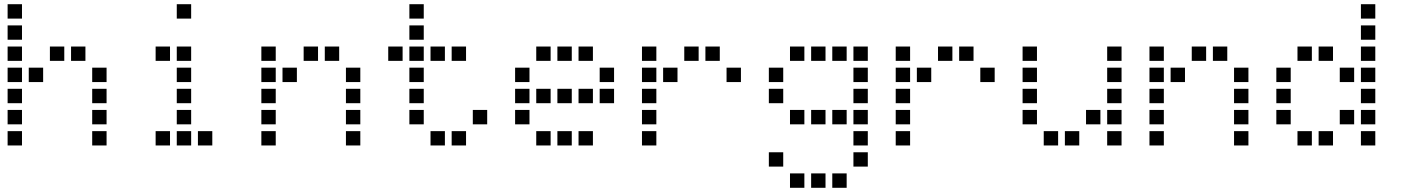

<svg xmlns="http://www.w3.org/2000/svg" viewBox="-20 -704 6640 908"><path d="M17 -684Q16 -684 16 -684Q16 -684 16 -683V-617Q16 -616 16 -616Q16 -616 17 -616H83Q84 -616 84 -616Q84 -616 84 -617V-683Q84 -684 84 -684Q84 -684 83 -684ZM17 -584Q16 -584 16 -584Q16 -584 16 -583V-517Q16 -516 16 -516Q16 -516 17 -516H83Q84 -516 84 -516Q84 -516 84 -517V-583Q84 -584 84 -584Q84 -584 83 -584ZM17 -484Q16 -484 16 -484Q16 -484 16 -483V-417Q16 -416 16 -416Q16 -416 17 -416H83Q84 -416 84 -416Q84 -416 84 -417V-483Q84 -484 84 -484Q84 -484 83 -484ZM217 -484Q216 -484 216 -484Q216 -484 216 -483V-417Q216 -416 216 -416Q216 -416 217 -416H283Q284 -416 284 -416Q284 -416 284 -417V-483Q284 -484 284 -484Q284 -484 283 -484ZM317 -484Q316 -484 316 -484Q316 -484 316 -483V-417Q316 -416 316 -416Q316 -416 317 -416H383Q384 -416 384 -416Q384 -416 384 -417V-483Q384 -484 384 -484Q384 -484 383 -484ZM17 -384Q16 -384 16 -384Q16 -384 16 -383V-317Q16 -316 16 -316Q16 -316 17 -316H83Q84 -316 84 -316Q84 -316 84 -317V-383Q84 -384 84 -384Q84 -384 83 -384ZM117 -384Q116 -384 116 -384Q116 -384 116 -383V-317Q116 -316 116 -316Q116 -316 117 -316H183Q184 -316 184 -316Q184 -316 184 -317V-383Q184 -384 184 -384Q184 -384 183 -384ZM417 -384Q416 -384 416 -384Q416 -384 416 -383V-317Q416 -316 416 -316Q416 -316 417 -316H483Q484 -316 484 -316Q484 -316 484 -317V-383Q484 -384 484 -384Q484 -384 483 -384ZM17 -284Q16 -284 16 -284Q16 -284 16 -283V-217Q16 -216 16 -216Q16 -216 17 -216H83Q84 -216 84 -216Q84 -216 84 -217V-283Q84 -284 84 -284Q84 -284 83 -284ZM417 -284Q416 -284 416 -284Q416 -284 416 -283V-217Q416 -216 416 -216Q416 -216 417 -216H483Q484 -216 484 -216Q484 -216 484 -217V-283Q484 -284 484 -284Q484 -284 483 -284ZM17 -184Q16 -184 16 -184Q16 -184 16 -183V-117Q16 -116 16 -116Q16 -116 17 -116H83Q84 -116 84 -116Q84 -116 84 -117V-183Q84 -184 84 -184Q84 -184 83 -184ZM417 -184Q416 -184 416 -184Q416 -184 416 -183V-117Q416 -116 416 -116Q416 -116 417 -116H483Q484 -116 484 -116Q484 -116 484 -117V-183Q484 -184 484 -184Q484 -184 483 -184ZM17 -84Q16 -84 16 -84Q16 -84 16 -83V-17Q16 -16 16 -16Q16 -16 17 -16H83Q84 -16 84 -16Q84 -16 84 -17V-83Q84 -84 84 -84Q84 -84 83 -84ZM417 -84Q416 -84 416 -84Q416 -84 416 -83V-17Q416 -16 416 -16Q416 -16 417 -16H483Q484 -16 484 -16Q484 -16 484 -17V-83Q484 -84 484 -84Q484 -84 483 -84Z M817 -684Q816 -684 816 -684Q816 -684 816 -683V-617Q816 -616 816 -616Q816 -616 817 -616H883Q884 -616 884 -616Q884 -616 884 -617V-683Q884 -684 884 -684Q884 -684 883 -684ZM717 -484Q716 -484 716 -484Q716 -484 716 -483V-417Q716 -416 716 -416Q716 -416 717 -416H783Q784 -416 784 -416Q784 -416 784 -417V-483Q784 -484 784 -484Q784 -484 783 -484ZM817 -484Q816 -484 816 -484Q816 -484 816 -483V-417Q816 -416 816 -416Q816 -416 817 -416H883Q884 -416 884 -416Q884 -416 884 -417V-483Q884 -484 884 -484Q884 -484 883 -484ZM817 -384Q816 -384 816 -384Q816 -384 816 -383V-317Q816 -316 816 -316Q816 -316 817 -316H883Q884 -316 884 -316Q884 -316 884 -317V-383Q884 -384 884 -384Q884 -384 883 -384ZM817 -284Q816 -284 816 -284Q816 -284 816 -283V-217Q816 -216 816 -216Q816 -216 817 -216H883Q884 -216 884 -216Q884 -216 884 -217V-283Q884 -284 884 -284Q884 -284 883 -284ZM817 -184Q816 -184 816 -184Q816 -184 816 -183V-117Q816 -116 816 -116Q816 -116 817 -116H883Q884 -116 884 -116Q884 -116 884 -117V-183Q884 -184 884 -184Q884 -184 883 -184ZM717 -84Q716 -84 716 -84Q716 -84 716 -83V-17Q716 -16 716 -16Q716 -16 717 -16H783Q784 -16 784 -16Q784 -16 784 -17V-83Q784 -84 784 -84Q784 -84 783 -84ZM817 -84Q816 -84 816 -84Q816 -84 816 -83V-17Q816 -16 816 -16Q816 -16 817 -16H883Q884 -16 884 -16Q884 -16 884 -17V-83Q884 -84 884 -84Q884 -84 883 -84ZM917 -84Q916 -84 916 -84Q916 -84 916 -83V-17Q916 -16 916 -16Q916 -16 917 -16H983Q984 -16 984 -16Q984 -16 984 -17V-83Q984 -84 984 -84Q984 -84 983 -84Z M1217 -484Q1216 -484 1216 -484Q1216 -484 1216 -483V-417Q1216 -416 1216 -416Q1216 -416 1217 -416H1283Q1284 -416 1284 -416Q1284 -416 1284 -417V-483Q1284 -484 1284 -484Q1284 -484 1283 -484ZM1417 -484Q1416 -484 1416 -484Q1416 -484 1416 -483V-417Q1416 -416 1416 -416Q1416 -416 1417 -416H1483Q1484 -416 1484 -416Q1484 -416 1484 -417V-483Q1484 -484 1484 -484Q1484 -484 1483 -484ZM1517 -484Q1516 -484 1516 -484Q1516 -484 1516 -483V-417Q1516 -416 1516 -416Q1516 -416 1517 -416H1583Q1584 -416 1584 -416Q1584 -416 1584 -417V-483Q1584 -484 1584 -484Q1584 -484 1583 -484ZM1217 -384Q1216 -384 1216 -384Q1216 -384 1216 -383V-317Q1216 -316 1216 -316Q1216 -316 1217 -316H1283Q1284 -316 1284 -316Q1284 -316 1284 -317V-383Q1284 -384 1284 -384Q1284 -384 1283 -384ZM1317 -384Q1316 -384 1316 -384Q1316 -384 1316 -383V-317Q1316 -316 1316 -316Q1316 -316 1317 -316H1383Q1384 -316 1384 -316Q1384 -316 1384 -317V-383Q1384 -384 1384 -384Q1384 -384 1383 -384ZM1617 -384Q1616 -384 1616 -384Q1616 -384 1616 -383V-317Q1616 -316 1616 -316Q1616 -316 1617 -316H1683Q1684 -316 1684 -316Q1684 -316 1684 -317V-383Q1684 -384 1684 -384Q1684 -384 1683 -384ZM1217 -284Q1216 -284 1216 -284Q1216 -284 1216 -283V-217Q1216 -216 1216 -216Q1216 -216 1217 -216H1283Q1284 -216 1284 -216Q1284 -216 1284 -217V-283Q1284 -284 1284 -284Q1284 -284 1283 -284ZM1617 -284Q1616 -284 1616 -284Q1616 -284 1616 -283V-217Q1616 -216 1616 -216Q1616 -216 1617 -216H1683Q1684 -216 1684 -216Q1684 -216 1684 -217V-283Q1684 -284 1684 -284Q1684 -284 1683 -284ZM1217 -184Q1216 -184 1216 -184Q1216 -184 1216 -183V-117Q1216 -116 1216 -116Q1216 -116 1217 -116H1283Q1284 -116 1284 -116Q1284 -116 1284 -117V-183Q1284 -184 1284 -184Q1284 -184 1283 -184ZM1617 -184Q1616 -184 1616 -184Q1616 -184 1616 -183V-117Q1616 -116 1616 -116Q1616 -116 1617 -116H1683Q1684 -116 1684 -116Q1684 -116 1684 -117V-183Q1684 -184 1684 -184Q1684 -184 1683 -184ZM1217 -84Q1216 -84 1216 -84Q1216 -84 1216 -83V-17Q1216 -16 1216 -16Q1216 -16 1217 -16H1283Q1284 -16 1284 -16Q1284 -16 1284 -17V-83Q1284 -84 1284 -84Q1284 -84 1283 -84ZM1617 -84Q1616 -84 1616 -84Q1616 -84 1616 -83V-17Q1616 -16 1616 -16Q1616 -16 1617 -16H1683Q1684 -16 1684 -16Q1684 -16 1684 -17V-83Q1684 -84 1684 -84Q1684 -84 1683 -84Z M1917 -684Q1916 -684 1916 -684Q1916 -684 1916 -683V-617Q1916 -616 1916 -616Q1916 -616 1917 -616H1983Q1984 -616 1984 -616Q1984 -616 1984 -617V-683Q1984 -684 1984 -684Q1984 -684 1983 -684ZM1917 -584Q1916 -584 1916 -584Q1916 -584 1916 -583V-517Q1916 -516 1916 -516Q1916 -516 1917 -516H1983Q1984 -516 1984 -516Q1984 -516 1984 -517V-583Q1984 -584 1984 -584Q1984 -584 1983 -584ZM1817 -484Q1816 -484 1816 -484Q1816 -484 1816 -483V-417Q1816 -416 1816 -416Q1816 -416 1817 -416H1883Q1884 -416 1884 -416Q1884 -416 1884 -417V-483Q1884 -484 1884 -484Q1884 -484 1883 -484ZM1917 -484Q1916 -484 1916 -484Q1916 -484 1916 -483V-417Q1916 -416 1916 -416Q1916 -416 1917 -416H1983Q1984 -416 1984 -416Q1984 -416 1984 -417V-483Q1984 -484 1984 -484Q1984 -484 1983 -484ZM2017 -484Q2016 -484 2016 -484Q2016 -484 2016 -483V-417Q2016 -416 2016 -416Q2016 -416 2017 -416H2083Q2084 -416 2084 -416Q2084 -416 2084 -417V-483Q2084 -484 2084 -484Q2084 -484 2083 -484ZM2117 -484Q2116 -484 2116 -484Q2116 -484 2116 -483V-417Q2116 -416 2116 -416Q2116 -416 2117 -416H2183Q2184 -416 2184 -416Q2184 -416 2184 -417V-483Q2184 -484 2184 -484Q2184 -484 2183 -484ZM1917 -384Q1916 -384 1916 -384Q1916 -384 1916 -383V-317Q1916 -316 1916 -316Q1916 -316 1917 -316H1983Q1984 -316 1984 -316Q1984 -316 1984 -317V-383Q1984 -384 1984 -384Q1984 -384 1983 -384ZM1917 -284Q1916 -284 1916 -284Q1916 -284 1916 -283V-217Q1916 -216 1916 -216Q1916 -216 1917 -216H1983Q1984 -216 1984 -216Q1984 -216 1984 -217V-283Q1984 -284 1984 -284Q1984 -284 1983 -284ZM1917 -184Q1916 -184 1916 -184Q1916 -184 1916 -183V-117Q1916 -116 1916 -116Q1916 -116 1917 -116H1983Q1984 -116 1984 -116Q1984 -116 1984 -117V-183Q1984 -184 1984 -184Q1984 -184 1983 -184ZM2217 -184Q2216 -184 2216 -184Q2216 -184 2216 -183V-117Q2216 -116 2216 -116Q2216 -116 2217 -116H2283Q2284 -116 2284 -116Q2284 -116 2284 -117V-183Q2284 -184 2284 -184Q2284 -184 2283 -184ZM2017 -84Q2016 -84 2016 -84Q2016 -84 2016 -83V-17Q2016 -16 2016 -16Q2016 -16 2017 -16H2083Q2084 -16 2084 -16Q2084 -16 2084 -17V-83Q2084 -84 2084 -84Q2084 -84 2083 -84ZM2117 -84Q2116 -84 2116 -84Q2116 -84 2116 -83V-17Q2116 -16 2116 -16Q2116 -16 2117 -16H2183Q2184 -16 2184 -16Q2184 -16 2184 -17V-83Q2184 -84 2184 -84Q2184 -84 2183 -84Z M2517 -484Q2516 -484 2516 -484Q2516 -484 2516 -483V-417Q2516 -416 2516 -416Q2516 -416 2517 -416H2583Q2584 -416 2584 -416Q2584 -416 2584 -417V-483Q2584 -484 2584 -484Q2584 -484 2583 -484ZM2617 -484Q2616 -484 2616 -484Q2616 -484 2616 -483V-417Q2616 -416 2616 -416Q2616 -416 2617 -416H2683Q2684 -416 2684 -416Q2684 -416 2684 -417V-483Q2684 -484 2684 -484Q2684 -484 2683 -484ZM2717 -484Q2716 -484 2716 -484Q2716 -484 2716 -483V-417Q2716 -416 2716 -416Q2716 -416 2717 -416H2783Q2784 -416 2784 -416Q2784 -416 2784 -417V-483Q2784 -484 2784 -484Q2784 -484 2783 -484ZM2417 -384Q2416 -384 2416 -384Q2416 -384 2416 -383V-317Q2416 -316 2416 -316Q2416 -316 2417 -316H2483Q2484 -316 2484 -316Q2484 -316 2484 -317V-383Q2484 -384 2484 -384Q2484 -384 2483 -384ZM2817 -384Q2816 -384 2816 -384Q2816 -384 2816 -383V-317Q2816 -316 2816 -316Q2816 -316 2817 -316H2883Q2884 -316 2884 -316Q2884 -316 2884 -317V-383Q2884 -384 2884 -384Q2884 -384 2883 -384ZM2417 -284Q2416 -284 2416 -284Q2416 -284 2416 -283V-217Q2416 -216 2416 -216Q2416 -216 2417 -216H2483Q2484 -216 2484 -216Q2484 -216 2484 -217V-283Q2484 -284 2484 -284Q2484 -284 2483 -284ZM2517 -284Q2516 -284 2516 -284Q2516 -284 2516 -283V-217Q2516 -216 2516 -216Q2516 -216 2517 -216H2583Q2584 -216 2584 -216Q2584 -216 2584 -217V-283Q2584 -284 2584 -284Q2584 -284 2583 -284ZM2617 -284Q2616 -284 2616 -284Q2616 -284 2616 -283V-217Q2616 -216 2616 -216Q2616 -216 2617 -216H2683Q2684 -216 2684 -216Q2684 -216 2684 -217V-283Q2684 -284 2684 -284Q2684 -284 2683 -284ZM2717 -284Q2716 -284 2716 -284Q2716 -284 2716 -283V-217Q2716 -216 2716 -216Q2716 -216 2717 -216H2783Q2784 -216 2784 -216Q2784 -216 2784 -217V-283Q2784 -284 2784 -284Q2784 -284 2783 -284ZM2817 -284Q2816 -284 2816 -284Q2816 -284 2816 -283V-217Q2816 -216 2816 -216Q2816 -216 2817 -216H2883Q2884 -216 2884 -216Q2884 -216 2884 -217V-283Q2884 -284 2884 -284Q2884 -284 2883 -284ZM2417 -184Q2416 -184 2416 -184Q2416 -184 2416 -183V-117Q2416 -116 2416 -116Q2416 -116 2417 -116H2483Q2484 -116 2484 -116Q2484 -116 2484 -117V-183Q2484 -184 2484 -184Q2484 -184 2483 -184ZM2517 -84Q2516 -84 2516 -84Q2516 -84 2516 -83V-17Q2516 -16 2516 -16Q2516 -16 2517 -16H2583Q2584 -16 2584 -16Q2584 -16 2584 -17V-83Q2584 -84 2584 -84Q2584 -84 2583 -84ZM2617 -84Q2616 -84 2616 -84Q2616 -84 2616 -83V-17Q2616 -16 2616 -16Q2616 -16 2617 -16H2683Q2684 -16 2684 -16Q2684 -16 2684 -17V-83Q2684 -84 2684 -84Q2684 -84 2683 -84ZM2717 -84Q2716 -84 2716 -84Q2716 -84 2716 -83V-17Q2716 -16 2716 -16Q2716 -16 2717 -16H2783Q2784 -16 2784 -16Q2784 -16 2784 -17V-83Q2784 -84 2784 -84Q2784 -84 2783 -84Z M3017 -484Q3016 -484 3016 -484Q3016 -484 3016 -483V-417Q3016 -416 3016 -416Q3016 -416 3017 -416H3083Q3084 -416 3084 -416Q3084 -416 3084 -417V-483Q3084 -484 3084 -484Q3084 -484 3083 -484ZM3217 -484Q3216 -484 3216 -484Q3216 -484 3216 -483V-417Q3216 -416 3216 -416Q3216 -416 3217 -416H3283Q3284 -416 3284 -416Q3284 -416 3284 -417V-483Q3284 -484 3284 -484Q3284 -484 3283 -484ZM3317 -484Q3316 -484 3316 -484Q3316 -484 3316 -483V-417Q3316 -416 3316 -416Q3316 -416 3317 -416H3383Q3384 -416 3384 -416Q3384 -416 3384 -417V-483Q3384 -484 3384 -484Q3384 -484 3383 -484ZM3017 -384Q3016 -384 3016 -384Q3016 -384 3016 -383V-317Q3016 -316 3016 -316Q3016 -316 3017 -316H3083Q3084 -316 3084 -316Q3084 -316 3084 -317V-383Q3084 -384 3084 -384Q3084 -384 3083 -384ZM3117 -384Q3116 -384 3116 -384Q3116 -384 3116 -383V-317Q3116 -316 3116 -316Q3116 -316 3117 -316H3183Q3184 -316 3184 -316Q3184 -316 3184 -317V-383Q3184 -384 3184 -384Q3184 -384 3183 -384ZM3417 -384Q3416 -384 3416 -384Q3416 -384 3416 -383V-317Q3416 -316 3416 -316Q3416 -316 3417 -316H3483Q3484 -316 3484 -316Q3484 -316 3484 -317V-383Q3484 -384 3484 -384Q3484 -384 3483 -384ZM3017 -284Q3016 -284 3016 -284Q3016 -284 3016 -283V-217Q3016 -216 3016 -216Q3016 -216 3017 -216H3083Q3084 -216 3084 -216Q3084 -216 3084 -217V-283Q3084 -284 3084 -284Q3084 -284 3083 -284ZM3017 -184Q3016 -184 3016 -184Q3016 -184 3016 -183V-117Q3016 -116 3016 -116Q3016 -116 3017 -116H3083Q3084 -116 3084 -116Q3084 -116 3084 -117V-183Q3084 -184 3084 -184Q3084 -184 3083 -184ZM3017 -84Q3016 -84 3016 -84Q3016 -84 3016 -83V-17Q3016 -16 3016 -16Q3016 -16 3017 -16H3083Q3084 -16 3084 -16Q3084 -16 3084 -17V-83Q3084 -84 3084 -84Q3084 -84 3083 -84Z M3717 -484Q3716 -484 3716 -484Q3716 -484 3716 -483V-417Q3716 -416 3716 -416Q3716 -416 3717 -416H3783Q3784 -416 3784 -416Q3784 -416 3784 -417V-483Q3784 -484 3784 -484Q3784 -484 3783 -484ZM3817 -484Q3816 -484 3816 -484Q3816 -484 3816 -483V-417Q3816 -416 3816 -416Q3816 -416 3817 -416H3883Q3884 -416 3884 -416Q3884 -416 3884 -417V-483Q3884 -484 3884 -484Q3884 -484 3883 -484ZM3917 -484Q3916 -484 3916 -484Q3916 -484 3916 -483V-417Q3916 -416 3916 -416Q3916 -416 3917 -416H3983Q3984 -416 3984 -416Q3984 -416 3984 -417V-483Q3984 -484 3984 -484Q3984 -484 3983 -484ZM4017 -484Q4016 -484 4016 -484Q4016 -484 4016 -483V-417Q4016 -416 4016 -416Q4016 -416 4017 -416H4083Q4084 -416 4084 -416Q4084 -416 4084 -417V-483Q4084 -484 4084 -484Q4084 -484 4083 -484ZM3617 -384Q3616 -384 3616 -384Q3616 -384 3616 -383V-317Q3616 -316 3616 -316Q3616 -316 3617 -316H3683Q3684 -316 3684 -316Q3684 -316 3684 -317V-383Q3684 -384 3684 -384Q3684 -384 3683 -384ZM4017 -384Q4016 -384 4016 -384Q4016 -384 4016 -383V-317Q4016 -316 4016 -316Q4016 -316 4017 -316H4083Q4084 -316 4084 -316Q4084 -316 4084 -317V-383Q4084 -384 4084 -384Q4084 -384 4083 -384ZM3617 -284Q3616 -284 3616 -284Q3616 -284 3616 -283V-217Q3616 -216 3616 -216Q3616 -216 3617 -216H3683Q3684 -216 3684 -216Q3684 -216 3684 -217V-283Q3684 -284 3684 -284Q3684 -284 3683 -284ZM4017 -284Q4016 -284 4016 -284Q4016 -284 4016 -283V-217Q4016 -216 4016 -216Q4016 -216 4017 -216H4083Q4084 -216 4084 -216Q4084 -216 4084 -217V-283Q4084 -284 4084 -284Q4084 -284 4083 -284ZM3717 -184Q3716 -184 3716 -184Q3716 -184 3716 -183V-117Q3716 -116 3716 -116Q3716 -116 3717 -116H3783Q3784 -116 3784 -116Q3784 -116 3784 -117V-183Q3784 -184 3784 -184Q3784 -184 3783 -184ZM3817 -184Q3816 -184 3816 -184Q3816 -184 3816 -183V-117Q3816 -116 3816 -116Q3816 -116 3817 -116H3883Q3884 -116 3884 -116Q3884 -116 3884 -117V-183Q3884 -184 3884 -184Q3884 -184 3883 -184ZM3917 -184Q3916 -184 3916 -184Q3916 -184 3916 -183V-117Q3916 -116 3916 -116Q3916 -116 3917 -116H3983Q3984 -116 3984 -116Q3984 -116 3984 -117V-183Q3984 -184 3984 -184Q3984 -184 3983 -184ZM4017 -184Q4016 -184 4016 -184Q4016 -184 4016 -183V-117Q4016 -116 4016 -116Q4016 -116 4017 -116H4083Q4084 -116 4084 -116Q4084 -116 4084 -117V-183Q4084 -184 4084 -184Q4084 -184 4083 -184ZM4017 -84Q4016 -84 4016 -84Q4016 -84 4016 -83V-17Q4016 -16 4016 -16Q4016 -16 4017 -16H4083Q4084 -16 4084 -16Q4084 -16 4084 -17V-83Q4084 -84 4084 -84Q4084 -84 4083 -84ZM3617 16Q3616 16 3616 16Q3616 16 3616 17V83Q3616 84 3616 84Q3616 84 3617 84H3683Q3684 84 3684 84Q3684 84 3684 83V17Q3684 16 3684 16Q3684 16 3683 16ZM4017 16Q4016 16 4016 16Q4016 16 4016 17V83Q4016 84 4016 84Q4016 84 4017 84H4083Q4084 84 4084 84Q4084 84 4084 83V17Q4084 16 4084 16Q4084 16 4083 16ZM3717 116Q3716 116 3716 116Q3716 116 3716 117V183Q3716 184 3716 184Q3716 184 3717 184H3783Q3784 184 3784 184Q3784 184 3784 183V117Q3784 116 3784 116Q3784 116 3783 116ZM3817 116Q3816 116 3816 116Q3816 116 3816 117V183Q3816 184 3816 184Q3816 184 3817 184H3883Q3884 184 3884 184Q3884 184 3884 183V117Q3884 116 3884 116Q3884 116 3883 116ZM3917 116Q3916 116 3916 116Q3916 116 3916 117V183Q3916 184 3916 184Q3916 184 3917 184H3983Q3984 184 3984 184Q3984 184 3984 183V117Q3984 116 3984 116Q3984 116 3983 116Z M4217 -484Q4216 -484 4216 -484Q4216 -484 4216 -483V-417Q4216 -416 4216 -416Q4216 -416 4217 -416H4283Q4284 -416 4284 -416Q4284 -416 4284 -417V-483Q4284 -484 4284 -484Q4284 -484 4283 -484ZM4417 -484Q4416 -484 4416 -484Q4416 -484 4416 -483V-417Q4416 -416 4416 -416Q4416 -416 4417 -416H4483Q4484 -416 4484 -416Q4484 -416 4484 -417V-483Q4484 -484 4484 -484Q4484 -484 4483 -484ZM4517 -484Q4516 -484 4516 -484Q4516 -484 4516 -483V-417Q4516 -416 4516 -416Q4516 -416 4517 -416H4583Q4584 -416 4584 -416Q4584 -416 4584 -417V-483Q4584 -484 4584 -484Q4584 -484 4583 -484ZM4217 -384Q4216 -384 4216 -384Q4216 -384 4216 -383V-317Q4216 -316 4216 -316Q4216 -316 4217 -316H4283Q4284 -316 4284 -316Q4284 -316 4284 -317V-383Q4284 -384 4284 -384Q4284 -384 4283 -384ZM4317 -384Q4316 -384 4316 -384Q4316 -384 4316 -383V-317Q4316 -316 4316 -316Q4316 -316 4317 -316H4383Q4384 -316 4384 -316Q4384 -316 4384 -317V-383Q4384 -384 4384 -384Q4384 -384 4383 -384ZM4617 -384Q4616 -384 4616 -384Q4616 -384 4616 -383V-317Q4616 -316 4616 -316Q4616 -316 4617 -316H4683Q4684 -316 4684 -316Q4684 -316 4684 -317V-383Q4684 -384 4684 -384Q4684 -384 4683 -384ZM4217 -284Q4216 -284 4216 -284Q4216 -284 4216 -283V-217Q4216 -216 4216 -216Q4216 -216 4217 -216H4283Q4284 -216 4284 -216Q4284 -216 4284 -217V-283Q4284 -284 4284 -284Q4284 -284 4283 -284ZM4217 -184Q4216 -184 4216 -184Q4216 -184 4216 -183V-117Q4216 -116 4216 -116Q4216 -116 4217 -116H4283Q4284 -116 4284 -116Q4284 -116 4284 -117V-183Q4284 -184 4284 -184Q4284 -184 4283 -184ZM4217 -84Q4216 -84 4216 -84Q4216 -84 4216 -83V-17Q4216 -16 4216 -16Q4216 -16 4217 -16H4283Q4284 -16 4284 -16Q4284 -16 4284 -17V-83Q4284 -84 4284 -84Q4284 -84 4283 -84Z M4817 -484Q4816 -484 4816 -484Q4816 -484 4816 -483V-417Q4816 -416 4816 -416Q4816 -416 4817 -416H4883Q4884 -416 4884 -416Q4884 -416 4884 -417V-483Q4884 -484 4884 -484Q4884 -484 4883 -484ZM5217 -484Q5216 -484 5216 -484Q5216 -484 5216 -483V-417Q5216 -416 5216 -416Q5216 -416 5217 -416H5283Q5284 -416 5284 -416Q5284 -416 5284 -417V-483Q5284 -484 5284 -484Q5284 -484 5283 -484ZM4817 -384Q4816 -384 4816 -384Q4816 -384 4816 -383V-317Q4816 -316 4816 -316Q4816 -316 4817 -316H4883Q4884 -316 4884 -316Q4884 -316 4884 -317V-383Q4884 -384 4884 -384Q4884 -384 4883 -384ZM5217 -384Q5216 -384 5216 -384Q5216 -384 5216 -383V-317Q5216 -316 5216 -316Q5216 -316 5217 -316H5283Q5284 -316 5284 -316Q5284 -316 5284 -317V-383Q5284 -384 5284 -384Q5284 -384 5283 -384ZM4817 -284Q4816 -284 4816 -284Q4816 -284 4816 -283V-217Q4816 -216 4816 -216Q4816 -216 4817 -216H4883Q4884 -216 4884 -216Q4884 -216 4884 -217V-283Q4884 -284 4884 -284Q4884 -284 4883 -284ZM5217 -284Q5216 -284 5216 -284Q5216 -284 5216 -283V-217Q5216 -216 5216 -216Q5216 -216 5217 -216H5283Q5284 -216 5284 -216Q5284 -216 5284 -217V-283Q5284 -284 5284 -284Q5284 -284 5283 -284ZM4817 -184Q4816 -184 4816 -184Q4816 -184 4816 -183V-117Q4816 -116 4816 -116Q4816 -116 4817 -116H4883Q4884 -116 4884 -116Q4884 -116 4884 -117V-183Q4884 -184 4884 -184Q4884 -184 4883 -184ZM5117 -184Q5116 -184 5116 -184Q5116 -184 5116 -183V-117Q5116 -116 5116 -116Q5116 -116 5117 -116H5183Q5184 -116 5184 -116Q5184 -116 5184 -117V-183Q5184 -184 5184 -184Q5184 -184 5183 -184ZM5217 -184Q5216 -184 5216 -184Q5216 -184 5216 -183V-117Q5216 -116 5216 -116Q5216 -116 5217 -116H5283Q5284 -116 5284 -116Q5284 -116 5284 -117V-183Q5284 -184 5284 -184Q5284 -184 5283 -184ZM4917 -84Q4916 -84 4916 -84Q4916 -84 4916 -83V-17Q4916 -16 4916 -16Q4916 -16 4917 -16H4983Q4984 -16 4984 -16Q4984 -16 4984 -17V-83Q4984 -84 4984 -84Q4984 -84 4983 -84ZM5017 -84Q5016 -84 5016 -84Q5016 -84 5016 -83V-17Q5016 -16 5016 -16Q5016 -16 5017 -16H5083Q5084 -16 5084 -16Q5084 -16 5084 -17V-83Q5084 -84 5084 -84Q5084 -84 5083 -84ZM5217 -84Q5216 -84 5216 -84Q5216 -84 5216 -83V-17Q5216 -16 5216 -16Q5216 -16 5217 -16H5283Q5284 -16 5284 -16Q5284 -16 5284 -17V-83Q5284 -84 5284 -84Q5284 -84 5283 -84Z M5417 -484Q5416 -484 5416 -484Q5416 -484 5416 -483V-417Q5416 -416 5416 -416Q5416 -416 5417 -416H5483Q5484 -416 5484 -416Q5484 -416 5484 -417V-483Q5484 -484 5484 -484Q5484 -484 5483 -484ZM5617 -484Q5616 -484 5616 -484Q5616 -484 5616 -483V-417Q5616 -416 5616 -416Q5616 -416 5617 -416H5683Q5684 -416 5684 -416Q5684 -416 5684 -417V-483Q5684 -484 5684 -484Q5684 -484 5683 -484ZM5717 -484Q5716 -484 5716 -484Q5716 -484 5716 -483V-417Q5716 -416 5716 -416Q5716 -416 5717 -416H5783Q5784 -416 5784 -416Q5784 -416 5784 -417V-483Q5784 -484 5784 -484Q5784 -484 5783 -484ZM5417 -384Q5416 -384 5416 -384Q5416 -384 5416 -383V-317Q5416 -316 5416 -316Q5416 -316 5417 -316H5483Q5484 -316 5484 -316Q5484 -316 5484 -317V-383Q5484 -384 5484 -384Q5484 -384 5483 -384ZM5517 -384Q5516 -384 5516 -384Q5516 -384 5516 -383V-317Q5516 -316 5516 -316Q5516 -316 5517 -316H5583Q5584 -316 5584 -316Q5584 -316 5584 -317V-383Q5584 -384 5584 -384Q5584 -384 5583 -384ZM5817 -384Q5816 -384 5816 -384Q5816 -384 5816 -383V-317Q5816 -316 5816 -316Q5816 -316 5817 -316H5883Q5884 -316 5884 -316Q5884 -316 5884 -317V-383Q5884 -384 5884 -384Q5884 -384 5883 -384ZM5417 -284Q5416 -284 5416 -284Q5416 -284 5416 -283V-217Q5416 -216 5416 -216Q5416 -216 5417 -216H5483Q5484 -216 5484 -216Q5484 -216 5484 -217V-283Q5484 -284 5484 -284Q5484 -284 5483 -284ZM5817 -284Q5816 -284 5816 -284Q5816 -284 5816 -283V-217Q5816 -216 5816 -216Q5816 -216 5817 -216H5883Q5884 -216 5884 -216Q5884 -216 5884 -217V-283Q5884 -284 5884 -284Q5884 -284 5883 -284ZM5417 -184Q5416 -184 5416 -184Q5416 -184 5416 -183V-117Q5416 -116 5416 -116Q5416 -116 5417 -116H5483Q5484 -116 5484 -116Q5484 -116 5484 -117V-183Q5484 -184 5484 -184Q5484 -184 5483 -184ZM5817 -184Q5816 -184 5816 -184Q5816 -184 5816 -183V-117Q5816 -116 5816 -116Q5816 -116 5817 -116H5883Q5884 -116 5884 -116Q5884 -116 5884 -117V-183Q5884 -184 5884 -184Q5884 -184 5883 -184ZM5417 -84Q5416 -84 5416 -84Q5416 -84 5416 -83V-17Q5416 -16 5416 -16Q5416 -16 5417 -16H5483Q5484 -16 5484 -16Q5484 -16 5484 -17V-83Q5484 -84 5484 -84Q5484 -84 5483 -84ZM5817 -84Q5816 -84 5816 -84Q5816 -84 5816 -83V-17Q5816 -16 5816 -16Q5816 -16 5817 -16H5883Q5884 -16 5884 -16Q5884 -16 5884 -17V-83Q5884 -84 5884 -84Q5884 -84 5883 -84Z M6417 -684Q6416 -684 6416 -684Q6416 -684 6416 -683V-617Q6416 -616 6416 -616Q6416 -616 6417 -616H6483Q6484 -616 6484 -616Q6484 -616 6484 -617V-683Q6484 -684 6484 -684Q6484 -684 6483 -684ZM6417 -584Q6416 -584 6416 -584Q6416 -584 6416 -583V-517Q6416 -516 6416 -516Q6416 -516 6417 -516H6483Q6484 -516 6484 -516Q6484 -516 6484 -517V-583Q6484 -584 6484 -584Q6484 -584 6483 -584ZM6117 -484Q6116 -484 6116 -484Q6116 -484 6116 -483V-417Q6116 -416 6116 -416Q6116 -416 6117 -416H6183Q6184 -416 6184 -416Q6184 -416 6184 -417V-483Q6184 -484 6184 -484Q6184 -484 6183 -484ZM6217 -484Q6216 -484 6216 -484Q6216 -484 6216 -483V-417Q6216 -416 6216 -416Q6216 -416 6217 -416H6283Q6284 -416 6284 -416Q6284 -416 6284 -417V-483Q6284 -484 6284 -484Q6284 -484 6283 -484ZM6417 -484Q6416 -484 6416 -484Q6416 -484 6416 -483V-417Q6416 -416 6416 -416Q6416 -416 6417 -416H6483Q6484 -416 6484 -416Q6484 -416 6484 -417V-483Q6484 -484 6484 -484Q6484 -484 6483 -484ZM6017 -384Q6016 -384 6016 -384Q6016 -384 6016 -383V-317Q6016 -316 6016 -316Q6016 -316 6017 -316H6083Q6084 -316 6084 -316Q6084 -316 6084 -317V-383Q6084 -384 6084 -384Q6084 -384 6083 -384ZM6317 -384Q6316 -384 6316 -384Q6316 -384 6316 -383V-317Q6316 -316 6316 -316Q6316 -316 6317 -316H6383Q6384 -316 6384 -316Q6384 -316 6384 -317V-383Q6384 -384 6384 -384Q6384 -384 6383 -384ZM6417 -384Q6416 -384 6416 -384Q6416 -384 6416 -383V-317Q6416 -316 6416 -316Q6416 -316 6417 -316H6483Q6484 -316 6484 -316Q6484 -316 6484 -317V-383Q6484 -384 6484 -384Q6484 -384 6483 -384ZM6017 -284Q6016 -284 6016 -284Q6016 -284 6016 -283V-217Q6016 -216 6016 -216Q6016 -216 6017 -216H6083Q6084 -216 6084 -216Q6084 -216 6084 -217V-283Q6084 -284 6084 -284Q6084 -284 6083 -284ZM6417 -284Q6416 -284 6416 -284Q6416 -284 6416 -283V-217Q6416 -216 6416 -216Q6416 -216 6417 -216H6483Q6484 -216 6484 -216Q6484 -216 6484 -217V-283Q6484 -284 6484 -284Q6484 -284 6483 -284ZM6017 -184Q6016 -184 6016 -184Q6016 -184 6016 -183V-117Q6016 -116 6016 -116Q6016 -116 6017 -116H6083Q6084 -116 6084 -116Q6084 -116 6084 -117V-183Q6084 -184 6084 -184Q6084 -184 6083 -184ZM6317 -184Q6316 -184 6316 -184Q6316 -184 6316 -183V-117Q6316 -116 6316 -116Q6316 -116 6317 -116H6383Q6384 -116 6384 -116Q6384 -116 6384 -117V-183Q6384 -184 6384 -184Q6384 -184 6383 -184ZM6417 -184Q6416 -184 6416 -184Q6416 -184 6416 -183V-117Q6416 -116 6416 -116Q6416 -116 6417 -116H6483Q6484 -116 6484 -116Q6484 -116 6484 -117V-183Q6484 -184 6484 -184Q6484 -184 6483 -184ZM6117 -84Q6116 -84 6116 -84Q6116 -84 6116 -83V-17Q6116 -16 6116 -16Q6116 -16 6117 -16H6183Q6184 -16 6184 -16Q6184 -16 6184 -17V-83Q6184 -84 6184 -84Q6184 -84 6183 -84ZM6217 -84Q6216 -84 6216 -84Q6216 -84 6216 -83V-17Q6216 -16 6216 -16Q6216 -16 6217 -16H6283Q6284 -16 6284 -16Q6284 -16 6284 -17V-83Q6284 -84 6284 -84Q6284 -84 6283 -84ZM6417 -84Q6416 -84 6416 -84Q6416 -84 6416 -83V-17Q6416 -16 6416 -16Q6416 -16 6417 -16H6483Q6484 -16 6484 -16Q6484 -16 6484 -17V-83Q6484 -84 6484 -84Q6484 -84 6483 -84Z"/></svg>

Font: Doto Black SemiBold
Style: Regular
Weight: 600
Monospace: yes
Version: Version 1.000